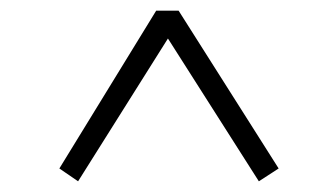

<svg xmlns="http://www.w3.org/2000/svg" viewBox="-20 -562 627 359"><path d="M91 -247 126 -223 294 -490 464 -223 501 -247 314 -542H272Z"/></svg>

Font: Noto Serif JP Medium
Style: Regular
Weight: 500
Designer: Ryoko NISHIZUKA 西塚涼子 (kana & ideographs); Frank Grießhammer (Latin, Greek & Cyrillic); Wenlong ZHANG 张文龙 (bopomofo); San
Foundry: Adobe
Version: Version 2.001;hotconv 1.1.0;makeotfexe 2.6.0